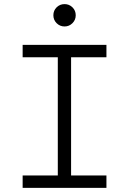

<svg xmlns="http://www.w3.org/2000/svg" viewBox="-20 -911 626 931"><path d="M89.8 0V-60.1H260.3V-633.3H89.8V-693.4H496.1V-633.3H324.7V-60.1H496.1V0ZM293 -782.7Q270.5 -782.7 254.6 -798.6Q238.8 -814.5 238.8 -836.9Q238.8 -859.9 254.6 -875.5Q270.5 -891.1 293 -891.1Q315.4 -891.1 331.3 -875.5Q347.2 -859.9 347.2 -836.9Q347.2 -814.5 331.3 -798.6Q315.4 -782.7 293 -782.7Z"/></svg>

Font: Cascadia Mono PL Light
Style: Regular
Weight: 300
Monospace: yes
Designer: Aaron Bell
Foundry: Saja Typeworks
Version: Version 2404.023; ttfautohint (v1.8.4)